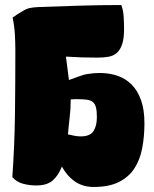

<svg xmlns="http://www.w3.org/2000/svg" viewBox="-20 -743 611 763"><path d="M29 -39Q38 -166 39.5 -291Q41 -416 41 -543Q41 -575 39 -608Q37 -641 30 -673Q49 -687 67 -697Q84 -708 98 -711Q112 -714 132 -715Q215 -718 296.5 -720.5Q378 -723 462 -723Q470 -702 471.5 -676Q473 -650 473 -627Q473 -590 465.5 -567.5Q458 -545 444.5 -533Q431 -521 411.5 -517.5Q392 -514 367 -514Q335 -514 304 -515Q273 -516 242 -518L254 -425Q269 -430 291 -438.5Q313 -447 329 -449Q341 -451 353 -452Q365 -453 376 -453Q414 -453 446.5 -442Q479 -431 503 -407Q527 -383 540.5 -345Q554 -307 554 -253Q554 -200 545 -153.5Q536 -107 513.5 -73Q491 -39 452 -19.5Q413 0 352 0Q309 0 277.5 -22Q246 -44 226 -81Q211 -44 188.5 -25Q166 -6 124 -6Q98 -6 72.5 -12.5Q47 -19 29 -39ZM301 -201Q338 -201 351.5 -222Q365 -243 365 -277Q365 -301 361.5 -315.5Q358 -330 349 -337.5Q340 -345 323.5 -347Q307 -349 281 -349Q276 -349 271 -348.5Q266 -348 261 -348Q261 -327 260 -310.5Q259 -294 257 -278.5Q255 -263 253.5 -246.5Q252 -230 250 -209Q263 -206 275.5 -203.5Q288 -201 301 -201Z"/></svg>

Font: Chela One Cyrilic
Style: Regular
Weight: 400
Designer: Miguel Hernandez
Foundry: LatinoType
Version: Version 1.001